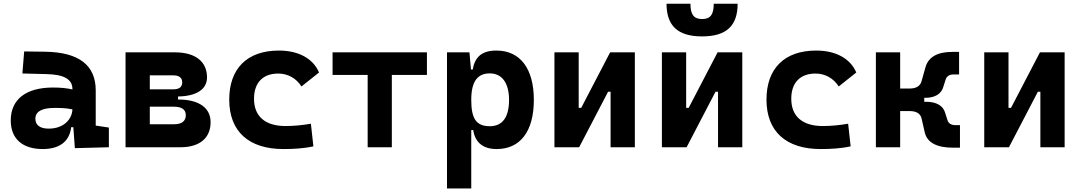

<svg xmlns="http://www.w3.org/2000/svg" viewBox="-20 -803 5899 1047"><path d="M388.2 4.9 573.7 0V-107.4L502 -118.2V-309.6C502 -446.3 412.1 -518.6 224.6 -521L111.8 -522.5L102.1 -402.3L234.4 -398.9C327.6 -396.5 375 -372.1 375 -316.9V-315.4C343.8 -322.3 312 -325.7 269 -325.7C122.1 -325.7 38.6 -261.7 38.6 -146C38.6 -46.4 102.5 9.8 212.9 9.8C302.7 9.8 358.9 -29.8 368.2 -109.4H379.9ZM375 -206.5C373 -154.8 329.6 -101.6 245.6 -101.6C198.2 -101.6 172.9 -120.6 172.9 -155.8C172.9 -194.3 208.5 -214.4 275.4 -214.4C309.6 -214.4 337.4 -214.4 375 -206.5Z M664.6 0H963.9C1068.4 0 1128.4 -49.8 1128.4 -136.7C1128.4 -215.3 1064.5 -260.3 953.1 -260.3H950.7V-276.9C1051.3 -278.3 1108.9 -315.9 1108.9 -380.9C1108.9 -467.8 1044.9 -517.6 933.6 -517.6H664.6ZM796.9 -125.5V-221.2H927.7C970.7 -221.2 993.2 -206.1 993.2 -175.3C993.2 -142.1 971.2 -125.5 929.2 -125.5ZM796.9 -315.9V-392.1H924.8C956.5 -392.1 973.6 -379.4 973.6 -354C973.6 -328.6 957 -315.9 925.8 -315.9Z M1525.4 9.8C1578.6 9.8 1636.2 6.8 1689 -4.9L1675.3 -128.4C1630.9 -120.6 1584 -115.7 1537.1 -115.7C1427.2 -115.7 1365.2 -167.5 1365.2 -264.6C1365.2 -352.5 1414.1 -401.9 1497.1 -401.9C1549.8 -401.9 1595.2 -376.5 1624 -331.5L1719.7 -407.7C1687.5 -483.9 1607.9 -527.3 1501 -527.3C1327.1 -527.3 1230 -428.7 1230 -259.8C1230 -85.9 1336.9 9.8 1525.4 9.8Z M1984.9 0H2116.7V-394.5H2308.1V-517.6H1793.5V-394.5H1984.9Z M2417.5 224.6H2549.8V-93.8H2560.5C2570.8 -24.9 2615.7 9.8 2688 9.8C2816.4 9.8 2891.1 -85.4 2891.1 -258.3C2891.1 -429.2 2816.4 -527.3 2687 -527.3C2608.4 -527.3 2569.8 -493.2 2557.6 -423.8H2548.3L2540 -517.6H2417.5ZM2549.8 -258.3C2549.8 -358.4 2583.5 -402.8 2650.9 -402.8C2717.8 -402.8 2755.9 -350.1 2755.9 -258.3C2755.9 -163.1 2719.7 -114.7 2650.9 -114.7C2575.7 -114.7 2549.8 -157.7 2549.8 -258.3Z M3003.4 0H3138.2L3295.9 -302.7H3309.6V0H3441.9V-517.6H3307.1L3149.4 -214.8H3135.7V-517.6H3003.4Z M3589.4 0H3724.1L3881.8 -302.7H3895.5V0H4027.8V-517.6H3893.1L3735.4 -214.8H3721.7V-517.6H3589.4ZM3808.6 -604.5C3940.9 -604.5 4002.4 -662.1 4002.4 -782.7H3872.1C3872.1 -725.6 3855.5 -699.2 3808.6 -699.2C3762.7 -699.2 3745.1 -724.6 3745.1 -782.7H3614.7C3614.7 -663.1 3675.3 -604.5 3808.6 -604.5Z M4455.1 9.8C4508.3 9.8 4565.9 6.8 4618.7 -4.9L4605 -128.4C4560.5 -120.6 4513.7 -115.7 4466.8 -115.7C4356.9 -115.7 4294.9 -167.5 4294.9 -264.6C4294.9 -352.5 4343.8 -401.9 4426.8 -401.9C4479.5 -401.9 4524.9 -376.5 4553.7 -331.5L4649.4 -407.7C4617.2 -483.9 4537.6 -527.3 4430.7 -527.3C4256.8 -527.3 4159.7 -428.7 4159.7 -259.8C4159.7 -85.9 4266.6 9.8 4455.1 9.8Z M4756.3 0H4888.7V-197.3H4940.9C4977.5 -197.3 4999.5 -183.1 5005.4 -157.2L5022.9 -80.6C5036.1 -24.9 5089.4 2.4 5177.2 2.4H5214.8V-120.6H5190.4C5167.5 -120.6 5152.8 -129.4 5147 -147L5133.8 -188.5C5123 -226.6 5085.9 -248 5030.3 -248H5020V-269.5H5025.4C5078.6 -269.5 5113.3 -291 5124 -329.1L5137.2 -370.6C5143.1 -388.2 5157.7 -397 5180.7 -397H5210V-520H5172.4C5092.8 -520 5043 -492.7 5026.9 -437L5005.4 -360.4C4998.5 -334.5 4977.1 -320.3 4940.9 -320.3H4888.7V-517.6H4756.3Z M5347.2 0H5481.9L5639.6 -302.7H5653.3V0H5785.6V-517.6H5650.9L5493.2 -214.8H5479.5V-517.6H5347.2Z"/></svg>

Font: Cascadia Code
Style: Bold
Weight: 700
Monospace: yes
Designer: Aaron Bell
Foundry: Saja Typeworks
Version: Version 2404.023